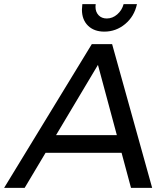

<svg xmlns="http://www.w3.org/2000/svg" viewBox="-70 -915 816 935"><path d="M568 0 522 -171H152L50 0H-50L377 -700H476L671 0ZM203 -257H499L407 -599ZM395 -882Q395 -857 410 -841Q425 -825 450 -825Q478 -825 501 -845Q524 -865 532 -895H597Q584 -835 539.5 -798Q495 -761 438 -761Q388 -761 358.5 -790Q329 -819 329 -868Q329 -877 331 -895H396Q395 -891 395 -882Z"/></svg>

Font: Gontserrat
Style: Italic
Weight: 400
Italic angle: -11.3°
Designer: Julieta Ulanovsky
Foundry: Julieta Ulanovsky
Version: Version 6.001